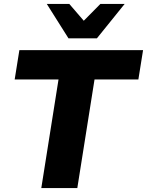

<svg xmlns="http://www.w3.org/2000/svg" viewBox="-20 -961 751 981"><path d="M191 0 279 -555H55L79 -705H711L687 -555H463L375 0ZM330 -765 219 -941H334L408 -855L493 -941H617L475 -765Z"/></svg>

Font: Nunito Sans Black
Style: Italic
Weight: 900
Italic angle: -9°
Designer: Vernon Adams
Foundry: Vernon Adams
Version: Version 3.006; ttfautohint (v1.8.3)